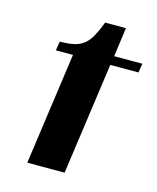

<svg xmlns="http://www.w3.org/2000/svg" viewBox="-87 -589 533 651"><g transform="rotate(15 180.0 -263.5)"><path d="M65 -393 70 -425Q101 -425 121.5 -430Q142 -435 156 -447Q170 -459 180.5 -478.5Q191 -498 202 -527H275L261 -425H360L355 -393H256L201 0H70L125 -393Z"/></g></svg>

Font: Gamine
Style: Bold Italic
Weight: 700
Designer: Tapiwanashe Sebastian Garikayi
Version: Version 1.000